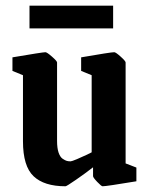

<svg xmlns="http://www.w3.org/2000/svg" viewBox="-20 -647 526 677"><path d="M84 -546.9V-627H378.9V-546.9ZM210.9 9.8Q135.7 9.8 98.4 -25.6Q61 -61 61 -148.9V-381.8L23.9 -397V-444.8Q130.4 -462.9 140.1 -462.9Q145.5 -462.9 163.3 -447.3Q181.2 -431.6 181.2 -426.8V-149.9Q181.2 -125 186.5 -109.1Q191.9 -93.3 200.9 -87.2Q210 -81.1 215.8 -79.6Q221.7 -78.1 229 -78.1Q232.9 -78.1 251.5 -85.9Q270 -93.8 286.6 -101.6L303.2 -109.9V-381.8L266.1 -397V-444.8Q370.6 -462.9 382.8 -462.9Q388.2 -462.9 405.5 -447.3Q422.9 -431.6 422.9 -426.8V-70.8L460.9 -56.2V-7.8Q355 9.8 341.8 9.8Q337.4 9.8 322.8 -5.6Q308.1 -21 308.1 -25.9V-57.1Q281.2 -36.1 248 -13.2Q214.8 9.8 210.9 9.8Z"/></svg>

Font: Grenze SemiBold
Style: Regular
Weight: 600
Designer: Renata Polastri
Foundry: Omnibus-Type
Version: Version 1.002;PS 001.002;hotconv 1.0.88;makeotf.lib2.5.64775